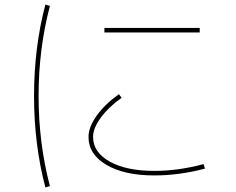

<svg xmlns="http://www.w3.org/2000/svg" viewBox="-20 -783 1040 846"><path d="M440 -640V-660H860V-640ZM180 -763 200 -757Q150 -568 150 -360Q150 -152 200 37L180 43Q130 -146 130 -360Q130 -574 180 -763ZM370 -180Q370 -223 406.5 -274Q443 -325 504 -368L516 -352Q459 -312 424.5 -265Q390 -218 390 -180Q390 -112 463.5 -71Q537 -30 660 -30Q766 -30 877 -60L883 -40Q770 -10 660 -10Q528 -10 449 -56.5Q370 -103 370 -180Z"/></svg>

Font: M PLUS 1p Thin
Style: Regular
Weight: 250
Version: Version 1.062